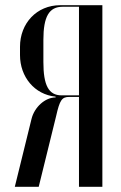

<svg xmlns="http://www.w3.org/2000/svg" viewBox="-20 -719 465 739"><path d="M374 -699H212C121 -699 57 -629 57 -539V-507C57 -423 113 -355 194 -347V-344C154 -344 112 -307 101 -260L37 0H129L196 -272C210 -334 218 -346 247 -346H284V0H374ZM147 -480V-566C147 -655 169 -693 221 -693H284V-352H217C167 -352 147 -391 147 -480Z"/></svg>

Font: Moniqa SemBd Display
Style: Regular
Weight: 600
Designer: Rajesh Rajput
Foundry: Rajesh Rajput
Version: Version 1.000